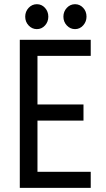

<svg xmlns="http://www.w3.org/2000/svg" viewBox="-20 -913 516 933"><path d="M76.2 0V-719.7H420.9V-641.6H162.1V-405.3H385.7V-327.1H162.1V-78.1H420.9V0ZM344.7 -771.5Q321.3 -771.5 304.7 -789.3Q288.1 -807.1 288.1 -832Q288.1 -856.9 304.7 -874.8Q321.3 -892.6 344.7 -892.6Q367.7 -892.6 384 -875.2Q400.4 -857.9 400.4 -832Q400.4 -808.1 384.3 -789.8Q368.2 -771.5 344.7 -771.5ZM159.2 -771.5Q135.7 -771.5 119.1 -789.3Q102.5 -807.1 102.5 -832Q102.5 -856.9 119.1 -874.8Q135.7 -892.6 159.2 -892.6Q182.6 -892.6 198.7 -874.8Q214.8 -856.9 214.8 -832Q214.8 -807.1 198.7 -789.3Q182.6 -771.5 159.2 -771.5Z"/></svg>

Font: Reddit Sans Condensed
Style: Regular
Weight: 400
Designer: Stephen Hutchings
Foundry: Reddit
Version: Version 1.014